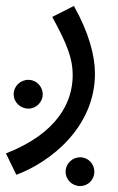

<svg xmlns="http://www.w3.org/2000/svg" viewBox="-46 -359 399 647"><path d="M9 230C123 188 274 70 274 -111C274 -172 253 -250 203 -339L130 -302C181 -209 199 -161 199 -106C199 -15 148 90 -26 158ZM50 7C76 7 98 -15 98 -41C98 -68 76 -90 50 -90C22 -90 0 -68 0 -41C0 -15 22 7 50 7ZM224 268C251 268 272 246 272 220C272 193 251 171 224 171C197 171 175 193 175 220C175 246 197 268 224 268Z"/></svg>

Font: Noto Sans Arabic UI SmCn
Style: Regular
Weight: 400
Width: 4
Designer: Monotype Design Team, Nadine Chahine and Nizar Qandah
Foundry: Monotype Imaging Inc.
Version: Version 2.010